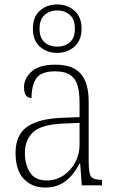

<svg xmlns="http://www.w3.org/2000/svg" viewBox="-20 -834 524 864"><path d="M182 10Q125 10 87.5 -28.5Q50 -67 50 -147Q50 -226 101.5 -263Q153 -300 262 -304L338 -307V-371Q338 -416 329.5 -447.5Q321 -479 297 -496Q273 -513 228 -513Q166 -513 144 -482Q122 -451 122 -393Q88 -393 88 -442Q88 -480 121.5 -511.5Q155 -543 230 -543Q308 -543 343.5 -502Q379 -461 379 -377V-109Q379 -56 389 -40.5Q399 -25 435 -25H439V0H348L341 -97H337Q324 -71 304 -46.5Q284 -22 254.5 -6Q225 10 182 10ZM190 -22Q233 -22 266.5 -45Q300 -68 319 -104.5Q338 -141 338 -181V-281L265 -278Q167 -274 129.5 -239.5Q92 -205 92 -145Q92 -93 115 -57.5Q138 -22 190 -22ZM237 -596Q191 -596 159.5 -624Q128 -652 128 -705Q128 -758 159.5 -786Q191 -814 237 -814Q283 -814 315 -786Q347 -758 347 -705Q347 -652 315 -624Q283 -596 237 -596ZM238 -624Q271 -624 294 -643.5Q317 -663 317 -705Q317 -747 294 -767Q271 -787 238 -787Q204 -787 181 -767Q158 -747 158 -705Q158 -663 181 -643.5Q204 -624 238 -624Z"/></svg>

Font: Noto Serif Khmer SemiCondensed ExtraLight
Style: Regular
Weight: 200
Width: 4
Designer: Danh Hong and the Monotype Design Team
Foundry: Monotype Imaging Inc.
Version: Version 2.004; ttfautohint (v1.8.4.7-5d5b)